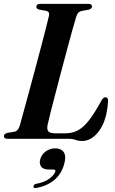

<svg xmlns="http://www.w3.org/2000/svg" viewBox="-21 -720 598 996"><path d="M333.5 0H18Q-1 0 -0.5 -14Q0 -26 16.5 -30.5L52.5 -36.5Q64.5 -39 70.8 -46.8Q77 -54.5 82 -69.5Q88 -91.5 100.2 -136Q112.5 -180.5 128 -237.8Q143.5 -295 160 -356.5Q176.5 -418 191.5 -474.8Q206.5 -531.5 217.5 -574.8Q228.5 -618 233 -638Q237.5 -659.5 219 -663.5L181.5 -670.5Q167.5 -674.5 167.5 -684.5Q167.5 -700 189 -700H438Q456 -700 456 -686.5Q456 -674.5 440 -670L400 -662.5Q382.5 -659 374.5 -633.5Q367 -609.5 354.5 -564.5Q342 -519.5 326.8 -462.8Q311.5 -406 295.8 -346.2Q280 -286.5 265.8 -231.8Q251.5 -177 241 -135.5Q230.5 -94 226.5 -75Q220.5 -49 229.8 -38.8Q239 -28.5 263 -28.5H319Q355 -28.5 384 -44.2Q413 -60 441.2 -96.5Q469.5 -133 503.5 -195.5Q514 -215.5 525.5 -215.5Q540.5 -215.5 539.5 -195.5Q533.5 -97 494.5 -42.8Q455.5 11.5 403 11.5Q385.5 11.5 371 5.8Q356.5 0 333.5 0ZM234 159.5Q203 159.5 192.2 144Q181.5 128.5 187.5 107Q194 81.5 216 65.5Q238 49.5 265.5 49.5Q296 49.5 309.5 69.2Q323 89 313 127.5Q286 232 168 255Q152 258.5 152.5 247.5Q153 236.5 167 233.5Q210 226 235.8 206.2Q261.5 186.5 266 169.5Q268.5 159.5 257.5 159.5Z"/></svg>

Font: Fraunces 72pt S000 SemiBold
Style: Italic
Weight: 600
Italic angle: -16°
Version: Version 1.000; ttfautohint (v1.8.3)